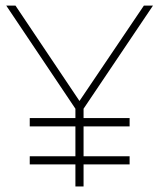

<svg xmlns="http://www.w3.org/2000/svg" viewBox="-20 -670 572 690"><path d="M497.1 -649.9H529.8L280.3 -279.3V0H251V-279.3L2.4 -649.9H35.6L265.6 -307.1ZM86.9 -215.8V-245.6H445.8V-215.8ZM86.9 -79.1V-108.4H445.8V-79.1Z"/></svg>

Font: Estedad-FD Thin
Style: Regular
Weight: 100
Designer: Amin Abedi
Version: Version 7.3